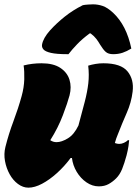

<svg xmlns="http://www.w3.org/2000/svg" viewBox="-22 -852 642 886"><path d="M87 -550Q107 -555 127.5 -557.5Q148 -560 170 -560Q224 -560 256 -539Q288 -518 298.5 -484.5Q309 -451 299 -412Q290 -378 268 -320Q246 -262 210 -205Q223 -196 239 -196Q262 -196 291 -213.5Q320 -231 340 -273Q357 -336 369 -382Q381 -428 385.5 -467.5Q390 -507 385 -549Q401 -554 419 -557Q437 -560 455 -560Q536 -560 566.5 -522.5Q597 -485 590 -429Q584 -379 563 -331.5Q542 -284 521 -230Q514 -214 508 -192Q511 -191 516.5 -189.5Q522 -188 529 -188Q539 -188 550 -193Q561 -198 568 -205H574Q574 -199 571 -178.5Q568 -158 562 -135Q552 -98 541.5 -72Q531 -46 514 -29Q498 -13 479 -2.5Q460 8 434 8Q404 8 377 -10.5Q350 -29 332 -59Q314 -89 310 -123H304Q275 -84 240.5 -53Q206 -22 172 -4Q138 14 109 14Q84 14 61 -3Q38 -20 22.5 -48Q7 -76 1 -109Q-5 -142 3 -174Q18 -234 40 -292.5Q62 -351 78 -409Q89 -449 90 -486Q91 -523 87 -550ZM360 -828Q369 -830 384.5 -831Q400 -832 407 -832Q430 -832 452 -824.5Q474 -817 500 -793Q562 -735 584 -628Q563 -615 543.5 -608.5Q524 -602 500 -602Q478 -602 466 -612.5Q454 -623 440 -646Q432 -660 422.5 -672.5Q413 -685 396 -698H392Q358 -673 334 -648Q310 -623 294 -602H288Q239 -602 213 -608Q187 -614 178.5 -624Q170 -634 172 -646Q177 -676 209 -712Q239 -745 276.5 -775Q314 -805 360 -828Z"/></svg>

Font: Recursive Sn Csl St XBk
Style: Italic
Weight: 1000
Italic angle: -15°
Version: Version 1.085;hotconv 1.1.0;makeotfexe 2.6.0; ttfautohint (v